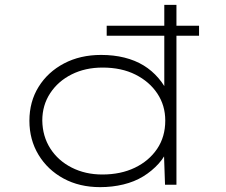

<svg xmlns="http://www.w3.org/2000/svg" viewBox="-20 -760 930 790"><path d="M419 -613V-654H799V-613ZM392 10Q307 10 241.5 -25.5Q176 -61 138.5 -123Q101 -185 101 -263Q101 -342 139 -403Q177 -464 243.5 -499Q310 -534 396 -534Q448 -534 492 -523Q536 -512 570.5 -491Q605 -470 632 -438.5Q659 -407 676 -368L656 -383V-740H706V0H659L654 -146L675 -158Q661 -118 633 -87Q605 -56 569 -34Q533 -12 487.5 -1Q442 10 392 10ZM401 -42Q477 -42 535 -70Q593 -98 626.5 -147.5Q660 -197 660 -264Q660 -326 627.5 -375Q595 -424 537.5 -453Q480 -482 402 -482Q331 -482 275 -454Q219 -426 186.5 -376.5Q154 -327 154 -264Q155 -199 187 -149Q219 -99 275 -70.5Q331 -42 401 -42Z"/></svg>

Font: Lexend Tera ExtraLight
Style: Regular
Weight: 250
Designer: Bonnie Shaver-Troup, Thomas Jockin
Foundry: Lexend
Version: Version 1.007